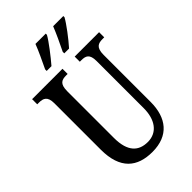

<svg xmlns="http://www.w3.org/2000/svg" viewBox="-275 -1028 1135 1135"><g transform="rotate(-45 292.0 -460.5)"><path d="M338 -784V-771H378C416 -813 471 -886 490 -921V-931H405C387 -886 363 -835 338 -784ZM191 -784V-771H231C267 -813 324 -886 343 -921V-931H257C240 -886 215 -835 191 -784ZM295 10C430 10 496 -74 496 -207V-600C496 -662 522 -671 558 -671H572V-714H368V-671H380C417 -671 441 -662 441 -604V-209C441 -117 398 -51 317 -51C242 -51 192 -94 192 -210V-600C192 -662 217 -671 254 -671H266V-714H12V-671H26C61 -671 88 -662 88 -604V-216C88 -53 169 10 295 10Z"/></g></svg>

Font: Noto Serif Sinhala ExtraCondensed Medium
Style: Regular
Weight: 500
Width: 2
Designer: Jelle Bosma - Monotype Design Team
Foundry: Monotype Imaging Inc.
Version: Version 2.007